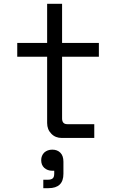

<svg xmlns="http://www.w3.org/2000/svg" viewBox="-20 -720 636 1002"><path d="M70 -424V-496H226V-700H304V-496H496V-424H304V-102Q304 -72 331 -72H472V0H303Q269 0 248 -22Q226 -44 226 -78V-424ZM311 124V187Q311 262 233 262H206V218H229Q248 218 256 210Q263 203 263 186V171H252Q228 171 211 156Q195 141 195 116Q195 92 211 76Q228 61 253 61Q279 61 295 77Q311 93 311 124Z"/></svg>

Font: Rilu
Style: Regular
Weight: 500
Designer: Alí Sinisterra
Foundry: Alí Sinisterra
Version: 0.1